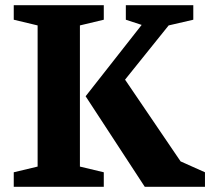

<svg xmlns="http://www.w3.org/2000/svg" viewBox="-20 -720 810 740"><path d="M33 0V-56L125 -78V-622L33 -644V-700H380V-644L288 -622V-78L380 -56V0ZM310 -349 526 -624 465 -644V-700H725V-644L630 -622L462 -413L676 -98L770 -56V0H538Z"/></svg>

Font: Volkhov
Style: Bold
Weight: 700
Designer: Cyreal (www.cyreal.org)
Foundry: Cyreal (www.cyreal.org)
Version: Version 1.010